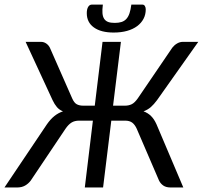

<svg xmlns="http://www.w3.org/2000/svg" viewBox="-26 -826 894 846"><path d="M0 0ZM154.3 -641.6Q167 -641.6 177.5 -634.5Q188 -627.4 193.8 -615.7L292 -392.6Q300.8 -372.6 312.5 -366.5Q324.2 -360.4 340.3 -360.4H391.6L425.8 -641.6H506.8L472.2 -360.4H524.9Q541 -360.4 554.2 -366.7Q567.4 -373 581.5 -393.1L733.4 -616.2Q742.2 -627.4 754.4 -634.5Q766.6 -641.6 779.8 -641.6H847.7L666 -384.8Q652.3 -366.2 638.7 -354.2Q625 -342.3 606.4 -335.4Q625.5 -328.6 639.4 -314.9Q653.3 -301.3 663.6 -278.3L781.7 0H724.6Q706.1 0 693.8 -8.3Q681.6 -16.6 674.8 -30.3L576.2 -259.3Q567.9 -277.3 556.2 -285.9Q544.4 -294.4 525.4 -294.4H464.4L428.2 0H347.7L383.3 -294.4H322.8Q302.7 -294.4 289.1 -285.9Q275.4 -277.3 262.7 -258.8L109.4 -30.3Q99.1 -16.6 84.5 -8.3Q69.8 0 50.8 0H-6.3L180.7 -278.3Q196.8 -301.3 213.9 -314.9Q231 -328.6 251.5 -335.4Q235.4 -341.8 224.9 -354Q214.4 -366.2 205.6 -384.8L86.9 -641.6ZM479.5 -725.1Q497.1 -725.1 509.8 -729.2Q522.5 -733.4 531 -742.9Q539.6 -752.4 544.7 -767.8Q549.8 -783.2 552.7 -805.7H601.1Q608.9 -805.7 612.5 -799.3Q616.2 -793 616.2 -784.7Q616.2 -761.7 606.4 -743.2Q596.7 -724.6 578.4 -710.9Q560.1 -697.3 533.9 -689.9Q507.8 -682.6 474.6 -682.6Q418.9 -682.6 387.7 -705.1Q356.4 -727.5 356.4 -768.1Q356.4 -785.6 362.5 -795.7Q368.7 -805.7 378.4 -805.7H427.2Q424.3 -783.2 425.5 -767.8Q426.8 -752.4 433.1 -742.9Q439.5 -733.4 450.7 -729.2Q461.9 -725.1 479.5 -725.1Z"/></svg>

Font: Carlito
Style: Italic
Weight: 400
Italic angle: -7°
Designer: Lukasz Dziedzic
Foundry: tyPoland Lukasz Dziedzic
Version: Version 1.104